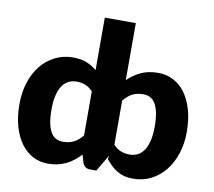

<svg xmlns="http://www.w3.org/2000/svg" viewBox="-82 -843 1053 945"><g transform="rotate(10 444.5 -370.0)"><path d="M426 0Q397 0 388 -26L376 -65.5Q360.5 -49 343.5 -35.5Q326.5 -22 306.8 -12.2Q287 -2.5 264.2 2.8Q241.5 8 215 8Q174.5 8 140 -10Q105.5 -28 80.5 -62Q55.5 -96 41.2 -145.2Q27 -194.5 27 -257.5Q27 -315.5 43 -365.2Q59 -415 88.2 -451.2Q117.5 -487.5 158.5 -508Q199.5 -528.5 249 -528.5Q289 -528.5 316.8 -516.8Q344.5 -505 367 -486V-748.5H522V-463.5Q551 -492 587.8 -509.2Q624.5 -526.5 674 -526.5Q714.5 -526.5 749 -509Q783.5 -491.5 808.5 -457.8Q833.5 -424 847.8 -375Q862 -326 862 -263.5Q862 -205 845.8 -155.5Q829.5 -106 800.2 -69.5Q771 -33 730.2 -12.5Q689.5 8 640 8Q615 8 595.2 2.5Q575.5 -3 559.5 -12.8Q543.5 -22.5 529.8 -35.8Q516 -49 503 -65L505.5 -83L456.5 0ZM620 -410Q603 -410 589.2 -406.8Q575.5 -403.5 563.8 -397.5Q552 -391.5 542 -382.2Q532 -373 522 -361V-141Q539.5 -121.5 560 -113.8Q580.5 -106 603 -106Q624.5 -106 642.5 -114.5Q660.5 -123 673.8 -141.8Q687 -160.5 694.5 -190.5Q702 -220.5 702 -263.5Q702 -304.5 696 -332.5Q690 -360.5 679.2 -377.8Q668.5 -395 653.5 -402.5Q638.5 -410 620 -410ZM269 -111Q286 -111 299.8 -114.2Q313.5 -117.5 325 -123.5Q336.5 -129.5 346.8 -138.5Q357 -147.5 367 -159.5V-379.5Q349 -399 328.8 -406.8Q308.5 -414.5 286 -414.5Q264.5 -414.5 246.5 -406Q228.5 -397.5 215.2 -378.8Q202 -360 194.5 -330Q187 -300 187 -257.5Q187 -216.5 193 -188.5Q199 -160.5 209.8 -143.2Q220.5 -126 235.5 -118.5Q250.5 -111 269 -111Z"/></g></svg>

Font: Lato Black
Style: Regular
Weight: 900
Designer: Lukasz Dziedzic
Foundry: tyPoland Lukasz Dziedzic
Version: Version 2.007; 2014-02-27